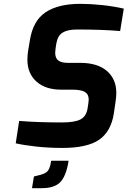

<svg xmlns="http://www.w3.org/2000/svg" viewBox="-20 -766 666 1002"><path d="M62 -18 80 -135Q176 -127 303 -127Q369 -127 399.5 -142.5Q430 -158 437 -200L441 -226Q443 -240 443 -246Q443 -274 423 -286Q403 -298 359 -298H300Q217 -298 170 -340.5Q123 -383 123 -454Q123 -474 126 -496L136 -556Q152 -658 218 -702Q284 -746 400 -746Q452 -746 513 -739.5Q574 -733 626 -721L607 -604Q514 -612 382 -612Q333 -612 307 -596Q281 -580 274 -539L270 -513Q268 -497 268 -491Q268 -463 284 -450.5Q300 -438 335 -438H398Q489 -438 538 -395.5Q587 -353 587 -282Q587 -265 584 -242L574 -173Q559 -79 497 -36.5Q435 6 306 6Q234 6 170 -1Q106 -8 62 -18ZM157 155 185 148Q216 141 228.5 127Q241 113 247 73H338Q326 151 295.5 183.5Q265 216 198 216H147Z"/></svg>

Font: Exo
Style: Bold Italic
Weight: 700
Italic angle: -9°
Designer: Natanael Gama
Foundry: Natanael Gama
Version: Version 1.500; ttfautohint (v1.6)